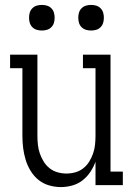

<svg xmlns="http://www.w3.org/2000/svg" viewBox="-20 -752 540 780"><path d="M227 8Q203 8 179 1Q155 -6 136 -21.5Q117 -37 104 -58.5Q91 -80 84 -103.5Q77 -127 74 -151Q71 -175 71 -200V-475H21V-530H132V-200Q132 -182 134 -163.5Q136 -145 142 -128Q148 -111 157.5 -95.5Q167 -80 181.5 -68.5Q196 -57 214 -52Q232 -47 250 -47Q268 -47 286 -52Q304 -57 318.5 -68.5Q333 -80 342.5 -95.5Q352 -111 358 -128Q364 -145 366 -163.5Q368 -182 368 -200V-475H317V-530H429V-55H479V0H368V-95Q360 -73 347 -53.5Q334 -34 315.5 -19.5Q297 -5 274 1.5Q251 8 227 8ZM350 -628Q339 -628 329 -631Q319 -634 311.5 -641.5Q304 -649 301 -659Q298 -669 298 -680Q298 -691 301 -701Q304 -711 311.5 -718.5Q319 -726 329 -729Q339 -732 350 -732Q361 -732 371 -729Q381 -726 388.5 -718.5Q396 -711 399 -701Q402 -691 402 -680Q402 -669 399 -659Q396 -649 388.5 -641.5Q381 -634 371 -631Q361 -628 350 -628ZM150 -628Q139 -628 129 -631Q119 -634 111.5 -641.5Q104 -649 101 -659Q98 -669 98 -680Q98 -691 101 -701Q104 -711 111.5 -718.5Q119 -726 129 -729Q139 -732 150 -732Q161 -732 171 -729Q181 -726 188.5 -718.5Q196 -711 199 -701Q202 -691 202 -680Q202 -669 199 -659Q196 -649 188.5 -641.5Q181 -634 171 -631Q161 -628 150 -628Z"/></svg>

Font: Iosevka Slab Light
Style: Regular
Weight: 300
Monospace: yes
Designer: Belleve Invis
Foundry: Belleve Invis
Version: Version 11.1.0; ttfautohint (v1.8.3)